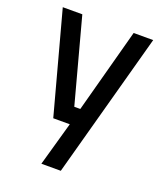

<svg xmlns="http://www.w3.org/2000/svg" viewBox="-134 -588 756 892"><g transform="rotate(20 244.5 -141.5)"><path d="M176.9 217.4 238.2 0H156.5L21.6 -500H118.2L230.1 -83.5H259.8L372 -500H468.6L272.9 217.4Z"/></g></svg>

Font: TitilliumWeb ExtraLight
Style: Regular
Weight: 400
Designer: Mohamed Gaber, Accademia di Belle Arti di Urbino and others
Foundry: Kief Type Foundry, Accademia di Belle Arti di Urbino and others
Version: Version 3.000; ttfautohint (v1.8.2)